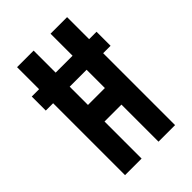

<svg xmlns="http://www.w3.org/2000/svg" viewBox="-220 -847 943 943"><g transform="rotate(-45 252.0 -375.0)"><path d="M27 -499.5V-597H477V-499.5ZM78 0V-750H193V-372.5H310.5V-750H425.5V0H310.5V-257.5H193V0Z"/></g></svg>

Font: Mohave SemiBold
Style: Regular
Weight: 600
Designer: Gumpita Rahayu
Foundry: Tokotype
Version: Version 2.003